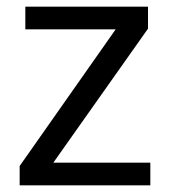

<svg xmlns="http://www.w3.org/2000/svg" viewBox="-20 -556 510 576"><path d="M431 0H39V-58L327 -468H56V-536H424V-470L140 -68H431Z"/></svg>

Font: Noto Sans Tangsa
Style: Regular
Weight: 400
Designer: David Williams
Foundry: Google LLC
Version: Version 1.504